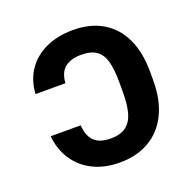

<svg xmlns="http://www.w3.org/2000/svg" viewBox="-127 -849 1008 992"><g transform="rotate(-20 376.5 -353.5)"><path d="M367.2 -123Q419.9 -123 450.4 -145.5Q481 -168 493.9 -212.4Q506.8 -256.8 506.8 -327.1V-378.9Q506.8 -451.2 495.1 -494.9Q483.4 -538.6 453.6 -560.3Q423.8 -582 369.1 -582Q312.5 -582 280 -556.2Q247.6 -530.3 243.2 -471.7H79.1Q83.5 -546.9 121.6 -602.3Q159.7 -657.7 224.6 -687.3Q289.6 -716.8 373 -716.8Q468.3 -716.8 536.1 -676.3Q604 -635.7 639.4 -559.8Q674.8 -483.9 674.8 -378.9V-328.1Q674.8 -223.6 637.9 -147.5Q601.1 -71.3 532.2 -30.8Q463.4 9.8 368.2 9.8Q285.6 9.8 222.4 -21.7Q159.2 -53.2 122.1 -109.9Q85 -166.5 78.1 -240.2H243.2Q247.1 -180.2 277.1 -151.6Q307.1 -123 367.2 -123Z"/></g></svg>

Font: Pretendard JP ExtraBold
Style: Regular
Weight: 800
Designer: Base glyphs from Inter by Rasmus Andersson; Hangeul glyphs from Noto Sans CJK(Source Han Sans) by Jang Soo-young and Kan
Foundry: Kil Hyung-jin
Version: Version 1.309